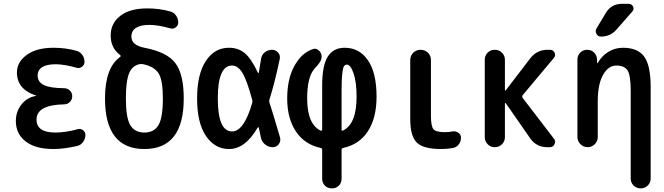

<svg xmlns="http://www.w3.org/2000/svg" viewBox="-20 -785 3540 1024"><path d="M171.9 -273.4Q173.8 -273.4 173.8 -274.4Q173.8 -275.4 171.9 -275.4Q70.3 -308.6 70.3 -398.4Q70.3 -454.1 122.6 -492.2Q174.8 -530.3 265.6 -530.3Q331.1 -530.3 388.7 -513.7Q407.2 -508.8 418.9 -492.2Q430.7 -475.6 430.7 -455.1Q430.7 -439.5 417.5 -429.2Q404.3 -418.9 387.7 -423.8Q326.2 -441.4 278.3 -442.4Q181.6 -442.4 180.7 -381.8Q180.7 -348.6 212.9 -332Q245.1 -315.4 322.3 -314.5Q339.8 -314.5 352.5 -302.2Q365.2 -290 365.2 -272Q365.2 -253.9 352.5 -241.2Q339.8 -228.5 322.3 -228.5Q174.8 -225.6 174.8 -147.5Q174.8 -78.1 274.4 -78.1Q329.1 -78.1 393.6 -95.7Q409.2 -100.6 422.4 -90.8Q435.5 -81.1 435.5 -65.4Q435.5 -45.9 423.8 -28.8Q412.1 -11.7 392.6 -6.8Q321.3 9.8 265.6 9.8Q168.9 9.8 116.7 -30.8Q64.5 -71.3 64.5 -139.6Q64.5 -189.5 94.2 -227.5Q124 -265.6 171.9 -273.4Z M727.5 -443.4Q686.5 -436.5 668.9 -395Q651.4 -353.5 651.4 -259.8Q651.4 -157.2 674.8 -117.7Q698.2 -78.1 750 -78.1Q801.8 -78.1 825.2 -117.7Q848.6 -157.2 848.6 -259.8Q848.6 -353.5 827.6 -390.6Q806.6 -427.7 749 -441.4Q748 -441.4 746.6 -441.9Q745.1 -442.4 744.1 -442.4Q733.4 -444.3 727.5 -443.4ZM540 -259.8Q540 -424.8 621.1 -481.4Q623 -482.4 623 -486.3Q623 -490.2 621.1 -491.2Q570.3 -528.3 570.3 -595.7Q570.3 -660.2 621.1 -700.2Q671.9 -740.2 765.6 -740.2Q831.1 -740.2 888.7 -723.6Q907.2 -718.8 918.9 -702.1Q930.7 -685.5 930.7 -665Q930.7 -649.4 917.5 -639.2Q904.3 -628.9 887.7 -633.8Q826.2 -651.4 778.3 -652.3Q681.6 -652.3 680.7 -589.8Q680.7 -543.9 750 -530.3Q870.1 -507.8 915 -448.7Q960 -389.6 960 -259.8Q960 9.8 750 9.8Q540 9.8 540 -259.8Z M1217.8 -435.5Q1141.6 -435.5 1141.6 -259.8Q1141.6 -84 1217.8 -84Q1281.2 -84 1325.2 -236.3Q1327.1 -241.2 1325.2 -252Q1295.9 -360.4 1272 -397.9Q1248 -435.5 1217.8 -435.5ZM1201.2 9.8Q1126 9.8 1078.6 -59.6Q1031.2 -128.9 1031.2 -259.8Q1031.2 -388.7 1077.6 -459.5Q1124 -530.3 1201.2 -530.3Q1249 -530.3 1283.7 -502.9Q1318.4 -475.6 1355.5 -397.5Q1356.4 -395.5 1358.4 -395Q1360.4 -394.5 1360.4 -397.5Q1367.2 -435.5 1372.1 -469.7Q1375 -492.2 1392.1 -505.9Q1409.2 -519.5 1430.7 -519.5Q1450.2 -519.5 1463.4 -504.4Q1476.6 -489.3 1471.7 -468.8Q1444.3 -339.8 1417 -253.9Q1414.1 -246.1 1417 -238.3Q1433.6 -188.5 1473.6 -51.8Q1478.5 -32.2 1466.8 -16.1Q1455.1 0 1434.6 0Q1411.1 0 1393.1 -15.1Q1375 -30.3 1371.1 -52.7Q1370.1 -58.6 1366.2 -76.7Q1362.3 -94.7 1360.4 -103.5Q1358.4 -109.4 1353.5 -103.5Q1288.1 9.8 1201.2 9.8Z M1801.8 -299.8V-93.8Q1801.8 -85 1809.6 -88.9Q1881.8 -124 1881.8 -269.5Q1881.8 -346.7 1865.7 -393.6Q1849.6 -440.4 1830.1 -440.4Q1820.3 -440.4 1814.5 -431.6Q1808.6 -422.9 1805.2 -391.1Q1801.8 -359.4 1801.8 -299.8ZM1689.5 3.9Q1604.5 -14.6 1558.1 -84Q1511.7 -153.3 1511.7 -259.8Q1511.7 -363.3 1549.8 -433.1Q1587.9 -502.9 1649.4 -523.4Q1666 -529.3 1680.7 -515.6Q1695.3 -502 1695.3 -483.4Q1695.3 -476.6 1693.4 -469.7Q1691.4 -462.9 1689 -458.5Q1686.5 -454.1 1681.2 -446.8Q1675.8 -439.5 1673.3 -436.5Q1670.9 -433.6 1663.6 -425.8Q1656.2 -418 1655.3 -416Q1618.2 -372.1 1618.2 -259.8Q1618.2 -123 1690.4 -87.9Q1693.4 -86.9 1695.8 -88.9Q1698.2 -90.8 1698.2 -93.8V-328.1Q1698.2 -435.5 1728 -482.9Q1757.8 -530.3 1818.4 -530.3Q1896.5 -530.3 1942.4 -463.4Q1988.3 -396.5 1988.3 -269.5Q1988.3 -156.2 1942.4 -85.4Q1896.5 -14.6 1810.5 3.9Q1801.8 5.9 1801.8 13.7V168Q1801.8 190.4 1787.1 205.1Q1772.5 219.7 1750 219.7Q1727.5 219.7 1712.9 205.1Q1698.2 190.4 1698.2 168V13.7Q1698.2 5.9 1689.5 3.9Z M2332 9.8Q2238.3 9.8 2203.1 -24.4Q2168 -58.6 2168 -150.4V-464.8Q2168 -488.3 2184.1 -503.9Q2200.2 -519.5 2223.1 -519.5Q2246.1 -519.5 2262.2 -503.9Q2278.3 -488.3 2278.3 -464.8V-169.9Q2278.3 -112.3 2291.5 -96.2Q2304.7 -80.1 2351.6 -80.1Q2374 -80.1 2392.6 -84Q2409.2 -86.9 2423.8 -77.6Q2438.5 -68.4 2438.5 -50.8Q2438.5 -29.3 2425.8 -13.7Q2413.1 2 2392.6 4.9Q2361.3 9.8 2332 9.8Z M2565.4 -53.7V-465.8Q2565.4 -488.3 2580.6 -503.9Q2595.7 -519.5 2618.7 -519.5Q2641.6 -519.5 2657.2 -503.9Q2672.9 -488.3 2672.9 -465.8V-304.7Q2672.9 -302.7 2674.3 -302.2Q2675.8 -301.8 2677.7 -303.7L2808.6 -474.6Q2843.8 -519.5 2900.4 -519.5H2913.1Q2929.7 -519.5 2937.5 -504.4Q2945.3 -489.3 2933.6 -475.6L2767.6 -277.3Q2762.7 -270.5 2767.6 -262.7L2934.6 -44.9Q2945.3 -32.2 2937.5 -16.1Q2929.7 0 2913.1 0H2898.4Q2841.8 0 2808.6 -45.9L2677.7 -234.4Q2675.8 -236.3 2674.3 -235.4Q2672.9 -234.4 2672.9 -232.4V-53.7Q2672.9 -31.2 2657.2 -15.6Q2641.6 0 2618.7 0Q2595.7 0 2580.6 -16.1Q2565.4 -32.2 2565.4 -53.7Z M3059.6 -53.7V-467.8Q3059.6 -489.3 3074.7 -504.4Q3089.8 -519.5 3111.3 -519.5Q3133.8 -519.5 3148.4 -504.9Q3163.1 -490.2 3164.1 -467.8L3165 -448.2Q3165 -447.3 3166 -447.3Q3168 -447.3 3168 -449.2Q3189.5 -487.3 3225.1 -508.8Q3260.7 -530.3 3301.8 -530.3Q3380.9 -530.3 3415.5 -483.4Q3450.2 -436.5 3450.2 -320.3V167Q3450.2 189.5 3434.6 204.6Q3418.9 219.7 3397 219.7Q3375 219.7 3359.4 204.6Q3343.8 189.5 3343.8 167V-300.8Q3343.8 -382.8 3327.1 -409.2Q3310.5 -435.5 3266.6 -435.5Q3224.6 -435.5 3196.3 -385.7Q3168 -335.9 3168 -244.1V-53.7Q3168 -31.2 3151.9 -15.6Q3135.7 0 3113.8 0Q3091.8 0 3075.7 -16.1Q3059.6 -32.2 3059.6 -53.7ZM3296.9 -764.6H3333Q3349.6 -764.6 3356.4 -750Q3363.3 -735.4 3351.6 -722.7L3267.6 -627Q3235.4 -589.8 3184.6 -589.8Q3168.9 -589.8 3161.1 -604.5Q3153.3 -619.1 3161.1 -632.8L3210.9 -715.8Q3240.2 -764.6 3296.9 -764.6Z"/></svg>

Font: Rounded Mgen+ 2m medium
Style: Regular
Weight: 500
Designer: [Source Han Sans]
Ryoko NISHIZUKA  (kana & ideographs); Paul D. Hunt (Latin, Greek & Cyrillic); Wenlong ZHANG  (bopomofo
Version: Version 1.059.20150602